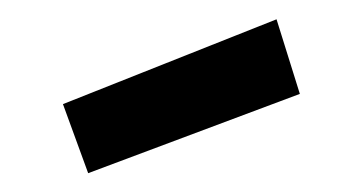

<svg xmlns="http://www.w3.org/2000/svg" viewBox="-20 -735 368 201"><path d="M45.9 -626 269.5 -714.8 293.9 -636.7 72.3 -553.7Z"/></svg>

Font: Puritan
Style: BoldItalic
Weight: 700
Version: 2.1